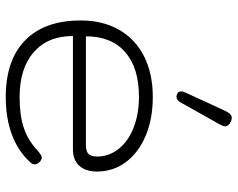

<svg xmlns="http://www.w3.org/2000/svg" viewBox="-99 -715 824 666"><g transform="rotate(90 313.0 -382.0)"><path d="M51 -250Q51 -326 83 -382.5Q115 -439 175 -469.5Q235 -500 316 -500Q392 -500 450.5 -475.5Q509 -451 542 -407Q575 -363 575 -306Q575 -267 555 -245Q535 -223 498 -223H105Q105 -136 161 -87Q217 -38 317 -38Q380 -38 423.5 -52.5Q467 -67 503 -101Q519 -115 527 -115Q532 -115 539 -110Q550 -101 550 -91Q550 -82 543 -75Q505 -33 447.5 -11.5Q390 10 317 10Q188 10 119.5 -57.5Q51 -125 51 -250ZM484 -268Q505 -268 514 -277Q523 -286 523 -307Q523 -348 496.5 -381.5Q470 -415 422.5 -433.5Q375 -452 316 -452Q215 -452 160.5 -404Q106 -356 106 -268ZM297 -599Q297 -605 300 -611L364 -750Q375 -774 389 -774Q396 -774 403 -770Q418 -763 418 -751Q418 -744 412 -733L335 -596Q327 -582 315 -582L307 -584Q297 -588 297 -599Z"/></g></svg>

Font: Kodchasan ExtraLight
Style: Regular
Weight: 275
Version: Version 1.000; ttfautohint (v1.6)